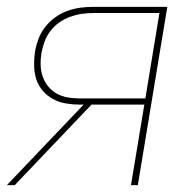

<svg xmlns="http://www.w3.org/2000/svg" viewBox="-30 -540 550 560"><path d="M-10 0 214 -235H201Q181 -235 161 -238.5Q141 -242 124 -251.5Q107 -261 94.5 -275.5Q82 -290 76 -308.5Q70 -327 69.5 -347.5Q69 -368 72 -389Q75 -407 82 -426Q89 -445 101.5 -461Q114 -477 130.5 -489Q147 -501 166 -508Q185 -515 204 -517.5Q223 -520 242 -520H458L372 0H352L391 -235H237L13 0ZM394 -253 435 -502H242Q225 -502 208 -499.5Q191 -497 174.5 -491Q158 -485 143 -474.5Q128 -464 117 -449.5Q106 -435 100 -418.5Q94 -402 91 -386Q88 -368 88.5 -350.5Q89 -333 94.5 -317Q100 -301 110.5 -288Q121 -275 135.5 -267Q150 -259 167 -256Q184 -253 201 -253Z"/></svg>

Font: Iosevka SS04 Thin
Style: Italic
Weight: 100
Italic angle: -9°
Monospace: yes
Designer: Belleve Invis
Foundry: Belleve Invis
Version: Version 19.0.0; ttfautohint (v1.8.4)